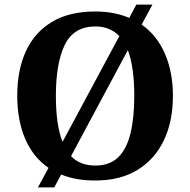

<svg xmlns="http://www.w3.org/2000/svg" viewBox="-20 -775 827 835"><path d="M191 -45Q123 -92 89 -172.5Q55 -253 55 -359Q55 -470 92.5 -552Q130 -634 205.5 -679.5Q281 -725 395 -725Q436 -725 473 -718Q510 -711 542 -697L573 -755H643L596 -668Q662 -622 697 -542Q732 -462 732 -358Q732 -247 692.5 -164.5Q653 -82 578 -36Q503 10 394 10Q351 10 314.5 3.5Q278 -3 246 -16L216 40H145ZM394 -55Q457 -55 494 -91Q531 -127 547.5 -195Q564 -263 564 -358Q564 -420 557 -470Q550 -520 536 -557L289 -96Q328 -55 394 -55ZM499 -618Q480 -638 454 -649Q428 -660 395 -660Q301 -660 262 -580.5Q223 -501 223 -358Q223 -296 230 -246Q237 -196 252 -158Z"/></svg>

Font: Noto Serif Gujarati
Style: Bold
Weight: 700
Version: Version 2.102